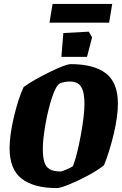

<svg xmlns="http://www.w3.org/2000/svg" viewBox="-20 -950 623 982"><path d="M29 -192Q29 -258 51 -351.5Q73 -445 101 -505Q151 -541 234 -581.5Q317 -622 342 -622Q460 -622 521.5 -575Q583 -528 583 -420Q583 -354 561.5 -264Q540 -174 512 -105Q480 -79 429.5 -52Q379 -25 333.5 -6.5Q288 12 271 12Q153 12 91 -36Q29 -84 29 -192ZM353 -100Q374 -154 393 -257Q412 -360 412 -419Q412 -479 395 -506Q378 -533 338 -533Q310 -533 288 -524Q267 -515 246.5 -453Q226 -391 212.5 -314Q199 -237 199 -191Q199 -147 206.5 -122Q214 -97 233.5 -85Q253 -73 291 -73Q296 -73 319.5 -83Q343 -93 353 -100ZM304 -781 434 -788 451 -759 425 -659H294ZM249 -930H554L538 -834H233Z"/></svg>

Font: Grenze ExtraBold
Style: Italic
Weight: 800
Italic angle: -10°
Designer: Renata Polastri
Foundry: Omnibus-Type
Version: Version 1.002; ttfautohint (v1.8)